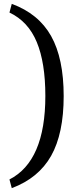

<svg xmlns="http://www.w3.org/2000/svg" viewBox="-20 -810 400 995"><path d="M29 -745 41 -790Q180 -739 245 -623Q310 -507 310 -312Q310 -118 245 -2.5Q180 113 41 165L29 120Q215 25 215 -313Q215 -485 170.5 -592Q126 -699 29 -745Z"/></svg>

Font: Exo 2.0 Medium
Style: Regular
Weight: 500
Designer: Natanael Gama
Version: Version 1.001;PS 001.001;hotconv 1.0.70;makeotf.lib2.5.58329